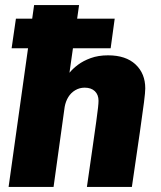

<svg xmlns="http://www.w3.org/2000/svg" viewBox="-20 -740 637 760"><path d="M14 0 115 -720H293L255 -452Q268 -468 288.5 -483.5Q309 -499 339 -510Q369 -521 408 -521Q478 -521 516.5 -485Q555 -449 555 -390Q555 -375 550 -335.5Q545 -296 533.5 -216Q522 -136 502 0H324Q338 -97 347 -160Q356 -223 361 -259Q366 -295 368 -313.5Q370 -332 370 -341Q370 -365 355.5 -379Q341 -393 315 -393Q295 -393 278 -383Q261 -373 250.5 -356Q240 -339 236 -317L192 0ZM26 -549 43 -666H434L418 -549Z"/></svg>

Font: Chivo Medium ExtraBold
Style: Italic
Weight: 800
Italic angle: -8.05°
Version: Version 2.002